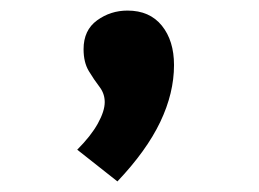

<svg xmlns="http://www.w3.org/2000/svg" viewBox="-20 -172 490 363"><path d="M202 171 126 111Q152 85 165 61.5Q178 38 178 21Q178 5 168 -8Q158 -21 148 -37.5Q138 -54 138 -79Q138 -115 163.5 -133.5Q189 -152 221 -152Q263 -152 286 -123.5Q309 -95 309 -49Q309 4 283 58.5Q257 113 202 171Z"/></svg>

Font: Inconsolata SemiCondensed Black
Style: Regular
Weight: 900
Width: 4
Monospace: yes
Designer: Raph Levien, Cyreal, Brenton Simpson
Foundry: Raph Levien, Cyreal, Google
Version: Version 3.001; ttfautohint (v1.8.2.53-6de2)